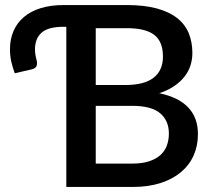

<svg xmlns="http://www.w3.org/2000/svg" viewBox="-20 -740 850 760"><path d="M242.5 0H506C547 0 583.5 -5.2 615.5 -15.5C647.5 -25.8 674.5 -40.2 696.5 -58.8C718.5 -77.2 735.2 -99.2 746.5 -124.8C757.8 -150.2 763.5 -178.3 763.5 -209C763.5 -252.3 750.8 -287.5 725.2 -314.5C699.8 -341.5 661.5 -360.3 610.5 -371C632.8 -378.3 652.2 -387.6 668.8 -398.8C685.2 -409.9 698.9 -422.3 709.8 -436C720.6 -449.7 728.6 -464.5 733.8 -480.5C738.9 -496.5 741.5 -513 741.5 -530C741.5 -559.3 736.6 -585.7 726.8 -609.2C716.9 -632.7 701.5 -652.7 680.5 -669C659.5 -685.3 632.6 -697.9 599.8 -706.8C566.9 -715.6 527.7 -720 482 -720H232C198 -720 167.8 -715.9 141.2 -707.8C114.8 -699.6 92.5 -687.8 74.5 -672.5C56.5 -657.2 42.8 -638.8 33.5 -617.2C24.2 -595.8 19.5 -571.8 19.5 -545.5C19.5 -527.5 21.2 -511.2 24.5 -496.5C27.8 -481.8 32.5 -466.3 38.5 -450L105.5 -465.5C116.5 -468.2 123 -472.9 125 -479.8C127 -486.6 127 -493.8 125 -501.5C123.7 -505.8 122.2 -511.9 120.8 -519.8C119.2 -527.6 118.5 -535.8 118.5 -544.5C118.5 -573.2 127.2 -595.3 144.8 -610.8C162.2 -626.3 191.3 -634 232 -634H242.5ZM359 -321H504C554 -321 590.6 -311.3 613.8 -291.8C636.9 -272.3 648.5 -245.5 648.5 -211.5C648.5 -194.8 645.9 -179.3 640.8 -164.8C635.6 -150.3 627.2 -137.7 615.8 -127C604.2 -116.3 589.3 -107.9 571 -101.8C552.7 -95.6 530.3 -92.5 504 -92.5H359ZM359 -403.5V-628.5H482C531.3 -628.5 567.5 -619.7 590.5 -602C613.5 -584.3 625 -555.7 625 -516C625 -479.7 612.7 -451.8 588.2 -432.5C563.7 -413.2 526.3 -403.5 476 -403.5Z"/></svg>

Font: Lato Semibold
Style: Regular
Weight: 600
Designer: Lukasz Dziedzic
Foundry: tyPoland Lukasz Dziedzic
Version: Version 2.006; 2014-01-15